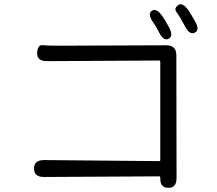

<svg xmlns="http://www.w3.org/2000/svg" viewBox="-20 -865 1040 920"><path d="M786 35Q746 35 748 -14Q748 -20 743 -20L191 -17Q143 -17 143 -57Q143 -98 191 -98L743 -93Q748 -93 748 -98V-570Q748 -575 743 -575L205 -572Q156 -572 158 -612Q161 -651 183.5 -648.5Q206 -646 263 -646L777 -648Q825 -648 825 -600L826 -12Q826 36 786 35ZM788 -679Q764 -667 742 -710Q730 -735 714 -758Q686 -798 707 -813Q729 -828 757 -789Q772 -768 790 -734Q812 -692 788 -679ZM914 -709Q890 -695 867 -738Q840 -789 826 -806.5Q812 -824 833 -840Q853 -856 882 -817Q892 -803 914 -764Q939 -722 914 -709Z"/></svg>

Font: Resource Han Rounded KR Normal
Style: Regular
Weight: 350
Designer: Cyano Hao (round all glyphs); Ryoko NISHIZUKA 西塚涼子 (kana, bopomofo & ideographs); Paul D. Hunt (Latin, Greek & Cyrillic)
Foundry: Cyano Hao
Version: 0.990